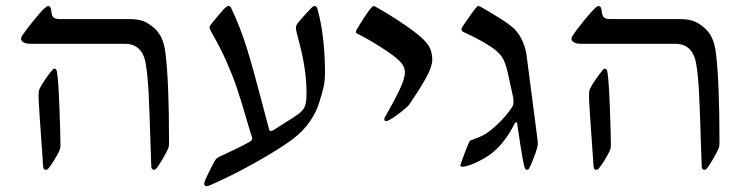

<svg xmlns="http://www.w3.org/2000/svg" viewBox="-20 -548 2523 645"><path d="M398.9 -400.9H84Q67.9 -400.9 59.3 -405.5Q50.8 -410.2 50.8 -417.5Q50.8 -422.9 54.2 -427.7Q65.4 -445.3 91.6 -477.5Q117.7 -509.8 131.8 -522.5Q138.2 -527.8 141.1 -527.8Q148.9 -527.8 151.4 -517.1Q151.9 -514.2 152.6 -508.1Q153.3 -502 155 -496.8Q156.7 -491.7 160.2 -489.3Q164.1 -485.8 170.4 -484.9Q176.8 -483.9 185.5 -483.9H414.1Q435.5 -483.9 452.9 -479.7Q470.2 -475.6 489.3 -460.9Q511.2 -444.8 522 -422.1Q532.7 -399.4 536.1 -367.7Q547.9 -270 547.9 -69.3Q547.9 -62 547.4 -58.1Q546.9 -54.2 544.4 -48.3Q540 -37.1 525.4 -12.2Q510.7 12.7 504.4 19Q501 22.5 497.1 22.5Q493.2 22.5 490.7 19.5Q488.3 16.6 488.3 12.2L485.4 -70.3Q482.4 -171.4 479.5 -231.2Q476.6 -291 470.2 -330.1Q460 -400.9 398.9 -400.9ZM112.8 -249.5Q119.6 -263.2 131.8 -281.2Q144 -299.3 157.7 -314.9Q160.2 -317.4 162.6 -317.4Q169.9 -317.4 171.4 -306.2Q176.3 -276.9 179.7 -185.8Q183.1 -94.7 183.1 -58.6Q183.1 -49.8 178.7 -40Q161.1 -5.4 143.6 16.6Q141.1 20 138.7 21.2Q136.2 22.5 132.8 22.5Q129.9 22.5 127.7 19.8Q125.5 17.1 125 12.2Q109.4 -204.1 109.4 -225.6Q109.4 -242.7 112.8 -249.5Z M818.8 -71.8Q827.1 -76.2 827.1 -83.5Q826.7 -86.4 825.2 -91.6Q823.7 -96.7 822.3 -99.6L808.1 -147.9Q789.1 -212.9 775.4 -253.4Q761.7 -293.9 741.2 -340.6Q720.7 -387.2 690.9 -438.5Q683.6 -451.7 683.6 -456.1Q683.6 -459 686.5 -462.9Q689.5 -466.8 690.4 -468.3Q701.2 -481.4 718 -501.5Q734.9 -521.5 739.3 -524.4Q740.2 -524.9 742.9 -526.4Q745.6 -527.8 748 -527.8Q753.9 -527.8 755.9 -522.5Q787.6 -456.1 809.6 -385Q831.5 -314 859.4 -206.1Q867.2 -175.3 883.8 -113.8Q885.3 -107.9 889.6 -107.9Q892.1 -107.9 895 -109.1Q897.9 -110.4 899.4 -111.3Q942.9 -138.7 965.3 -153.3Q987.8 -168 994.1 -175.3Q1003.4 -185.1 1006.6 -198.5Q1009.8 -211.9 1009.8 -235.4Q1009.8 -315.9 983.4 -412.1Q974.1 -445.3 974.1 -455.1Q974.1 -460.9 978 -467.3Q987.8 -480 1005.4 -499.3Q1022.9 -518.6 1029.3 -524.4Q1030.3 -524.9 1032.5 -526.4Q1034.7 -527.8 1036.6 -527.8Q1039.6 -527.8 1042.5 -525.4Q1045.4 -522.9 1046.4 -518.1Q1060.1 -468.8 1065.9 -413.6Q1071.8 -358.4 1071.8 -306.2Q1071.8 -276.4 1067.1 -255.6Q1062.5 -234.9 1050.8 -198.7Q1041 -168.9 1019.5 -137.9Q998 -106.9 963.4 -80.6Q917.5 -46.4 838.1 -2Q758.8 42.5 687 73.7Q676.8 77.6 673.8 77.6Q670.4 77.6 668.2 75.2Q666 72.8 666 69.3Q666 62.5 679.7 34.4Q693.4 6.3 701.2 -6.8Q704.1 -12.7 708.3 -16.1Q712.4 -19.5 719.2 -22.5Q739.3 -31.7 773.7 -48.3Q808.1 -64.9 818.8 -71.8Z M1322.8 -342.3Q1306.2 -359.9 1260.5 -388.9Q1214.8 -418 1181.6 -434.1Q1175.8 -437 1175.8 -440.9Q1175.8 -443.4 1177.7 -447.3Q1183.1 -457.5 1201.9 -486.8Q1220.7 -516.1 1229.5 -524.4Q1232.9 -527.8 1236.8 -527.8Q1237.8 -527.8 1240.7 -525.9Q1287.6 -500 1336.4 -466.8Q1385.3 -433.6 1407.2 -410.6Q1421.9 -395 1427 -379.6Q1432.1 -364.3 1432.1 -348.1Q1432.1 -324.7 1412.8 -289.3Q1393.6 -253.9 1358.9 -203.1Q1351.6 -191.9 1346.9 -188.2Q1342.3 -184.6 1341.3 -183.6Q1329.6 -172.9 1307.1 -157Q1284.7 -141.1 1276.9 -141.1Q1271 -141.1 1271 -147.9Q1271 -151.9 1274.4 -156.7Q1300.3 -201.2 1320.3 -242.2Q1340.3 -283.2 1340.3 -305.7Q1340.3 -313.5 1336.4 -323Q1332.5 -332.5 1322.8 -342.3Z M1564.5 -77.6Q1566.4 -78.6 1587.2 -86.4Q1607.9 -94.2 1627 -109.4Q1672.9 -146 1701.7 -190.4Q1705.1 -196.3 1705.1 -203.6Q1705.1 -212.9 1704.6 -217.8L1700.2 -237.8Q1683.6 -318.4 1677.2 -334Q1671.9 -348.1 1666.3 -356.7Q1660.6 -365.2 1649.4 -375.5Q1632.8 -390.1 1602.3 -407.5Q1571.8 -424.8 1539.1 -439.5Q1534.7 -441.4 1532.5 -443.6Q1530.3 -445.8 1530.3 -449.7Q1530.3 -454.1 1537.1 -463.4Q1540 -467.3 1550.8 -483.4Q1573.2 -515.1 1578.1 -521Q1584 -527.8 1586.9 -527.8Q1590.3 -527.8 1601.1 -521.5Q1638.2 -500 1663.3 -484.1Q1688.5 -468.3 1707 -451.7Q1724.6 -434.6 1735.6 -409.4Q1746.6 -384.3 1749.5 -357.9L1762.2 -260.3Q1778.3 -139.6 1784.7 -86.9Q1786.6 -72.3 1786.6 -66.9Q1786.6 -58.6 1784.7 -52.7Q1781.2 -38.6 1772.2 -15.1Q1763.2 8.3 1756.8 19Q1756.3 20.5 1754.4 21.5Q1752.4 22.5 1750.5 22.5Q1746.6 22.5 1744.6 19Q1740.7 13.2 1736.1 -12.9Q1731.4 -39.1 1727.5 -64.7Q1723.6 -90.3 1722.7 -97.2L1717.3 -133.8Q1717.3 -134.8 1716.1 -136.2Q1714.8 -137.7 1713.9 -137.7Q1711.9 -137.7 1708 -131.3Q1675.8 -66.9 1629.9 -31.7Q1610.4 -16.6 1579.6 -2.2Q1548.8 12.2 1532.7 12.2Q1526.9 12.2 1526.9 6.8Q1526.9 3.9 1539.8 -30.3Q1552.7 -64.5 1555.7 -70.3Q1557.6 -73.7 1558.8 -75Q1560.1 -76.2 1561.8 -76.7Q1563.5 -77.1 1564.5 -77.6Z M2248 -400.9H1933.1Q1917 -400.9 1908.4 -405.5Q1899.9 -410.2 1899.9 -417.5Q1899.9 -422.9 1903.3 -427.7Q1914.6 -445.3 1940.7 -477.5Q1966.8 -509.8 1981 -522.5Q1987.3 -527.8 1990.2 -527.8Q1998 -527.8 2000.5 -517.1Q2001 -514.2 2001.7 -508.1Q2002.4 -502 2004.2 -496.8Q2005.9 -491.7 2009.3 -489.3Q2013.2 -485.8 2019.5 -484.9Q2025.9 -483.9 2034.7 -483.9H2263.2Q2284.7 -483.9 2302 -479.7Q2319.3 -475.6 2338.4 -460.9Q2360.4 -444.8 2371.1 -422.1Q2381.8 -399.4 2385.3 -367.7Q2397 -270 2397 -69.3Q2397 -62 2396.5 -58.1Q2396 -54.2 2393.6 -48.3Q2389.2 -37.1 2374.5 -12.2Q2359.9 12.7 2353.5 19Q2350.1 22.5 2346.2 22.5Q2342.3 22.5 2339.8 19.5Q2337.4 16.6 2337.4 12.2L2334.5 -70.3Q2331.5 -171.4 2328.6 -231.2Q2325.7 -291 2319.3 -330.1Q2309.1 -400.9 2248 -400.9ZM1961.9 -249.5Q1968.8 -263.2 1981 -281.2Q1993.2 -299.3 2006.8 -314.9Q2009.3 -317.4 2011.7 -317.4Q2019 -317.4 2020.5 -306.2Q2025.4 -276.9 2028.8 -185.8Q2032.2 -94.7 2032.2 -58.6Q2032.2 -49.8 2027.8 -40Q2010.3 -5.4 1992.7 16.6Q1990.2 20 1987.8 21.2Q1985.4 22.5 1981.9 22.5Q1979 22.5 1976.8 19.8Q1974.6 17.1 1974.1 12.2Q1958.5 -204.1 1958.5 -225.6Q1958.5 -242.7 1961.9 -249.5Z"/></svg>

Font: David Libre
Style: Regular
Weight: 400
Version: Version 1.000